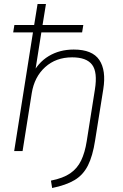

<svg xmlns="http://www.w3.org/2000/svg" viewBox="-20 -756 614 961"><path d="M241 185 235 148Q296 136 331.5 111.5Q367 87 386 47.5Q405 8 414 -49L455 -308Q469 -395 441 -432Q413 -469 341 -469Q260 -469 206 -420Q152 -371 139 -290L93 0H51L145 -594H46L52 -631H151L168 -736H210L193 -631H397L391 -594H187L153 -379H139Q169 -442 223.5 -475Q278 -508 349 -508Q442 -508 477 -456Q512 -404 497 -310L456 -53Q444 25 420 72.5Q396 120 353 145.5Q310 171 241 185Z"/></svg>

Font: Mulish ExtraLight
Style: Italic
Weight: 200
Italic angle: -9°
Designer: Vernon Adams
Foundry: Vernon Adams
Version: Version 3.603